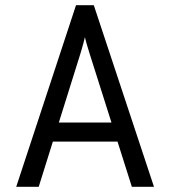

<svg xmlns="http://www.w3.org/2000/svg" viewBox="-20 -720 656 740"><path d="M42.5 0 273 -700H341.5L573.5 0H488.2L326.5 -509.8Q324.8 -515.5 320.8 -528.4Q316.8 -541.4 312.8 -554.9Q308.9 -568.4 307.2 -576.5Q305.5 -568.4 301.8 -554.9Q298 -541.4 294.4 -528.6Q290.9 -515.9 288.8 -509.8L129.2 0ZM159 -174.2 182.8 -247.8H432.5L456.2 -174.2Z"/></svg>

Font: Overpass Mono Light
Style: Regular
Weight: 300
Monospace: yes
Designer: Delve Withrington, Dave Bailey
Foundry: Delve Fonts LLC
Version: Version 4.000